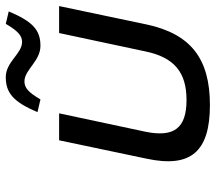

<svg xmlns="http://www.w3.org/2000/svg" viewBox="-60 -660 729 648"><g transform="rotate(-90 304.0 -335.5)"><path d="M93 -205C61 -56 116 9 274 9C431 9 514 -56 546 -205L608 -500H517L455 -209C435 -112 385 -70 291 -70C196 -70 164 -112 184 -209L246 -500H155ZM250 -573 293 -563C317 -604 332 -617 354 -617C393 -617 422 -563 474 -563C528 -563 556 -590 590 -670L548 -680C524 -639 508 -625 487 -625C447 -625 420 -680 368 -680C314 -680 284 -653 250 -573Z"/></g></svg>

Font: LT Wave Text Italic
Style: Regular
Weight: 400
Designer: Daniel Lyons
Version: Version 2.5 (Glyphs App)